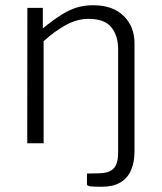

<svg xmlns="http://www.w3.org/2000/svg" viewBox="-20 -547 618 733"><path d="M369 166Q331 166 321.5 163.8Q312 161.5 312 156.5V115.5L362 114.5Q399 113 415 95Q431 77 431 34.5V-359Q431 -410.5 405.2 -442.8Q379.5 -475 318 -475Q275 -475 232 -451.8Q189 -428.5 146.5 -389.5V0H84L84.5 -517H143.5V-438.5Q184.5 -472 215.5 -491.2Q246.5 -510.5 275 -518.8Q303.5 -527 335.5 -527Q410 -527 451.8 -486.5Q493.5 -446 493.5 -381V30Q493.5 73 480 103.5Q466.5 134 438.8 150Q411 166 369 166Z"/></svg>

Font: Public Sans ExtraLight
Style: Regular
Weight: 250
Designer: The Public Sans Project Authors: Dan O. Williams and USWDS (Libre Franklin designed by Pablo Impallari and Rodrigo Fuenz
Version: Version 1.007